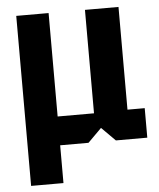

<svg xmlns="http://www.w3.org/2000/svg" viewBox="-52 -605 672 810"><g transform="rotate(-5 284.0 -200.0)"><path d="M47 160V-560H184V-122H338V-560H480V-125H553V0H420L362 -58L304 0H184V160Z"/></g></svg>

Font: Tektur SemiCondensed SemiBold
Style: Regular
Weight: 600
Width: 4
Designer: Adam Jagosz
Foundry: Adam Jagosz
Version: Version 1.005;gftools[0.9.30]